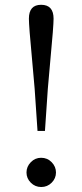

<svg xmlns="http://www.w3.org/2000/svg" viewBox="-20 -749 336 782"><path d="M147.5 -106.4Q172.9 -106.4 190.4 -88.4Q208 -70.3 208 -46.4Q208 -22.5 190.4 -4.9Q172.9 12.7 147.9 12.7Q123 12.7 105.5 -4.9Q87.9 -22.5 87.9 -46.4Q87.9 -70.3 105.5 -88.4Q123 -106.4 147.5 -106.4ZM132.8 -215.8 121.1 -387.7Q117.2 -432.6 110.4 -508.8Q97.7 -642.6 97.7 -672.9Q97.7 -729.5 147.5 -729.5Q198.2 -729.5 198.2 -672.9Q198.2 -642.6 185.5 -508.8Q178.7 -432.6 174.8 -387.7L163.1 -215.8Z"/></svg>

Font: Bpmf GenRyu Min R
Style: R
Weight: 400
Foundry: But Ko
Version: Version 1.320